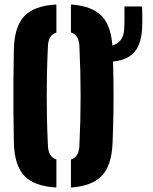

<svg xmlns="http://www.w3.org/2000/svg" viewBox="-20 -829 682 858"><path d="M232 9Q132.5 3.5 88.5 -43.5Q44.5 -90.5 42 -191Q40.5 -266 40 -333.2Q39.5 -400.5 40 -467.8Q40.5 -535 42 -610Q44.5 -710 88.5 -756.8Q132.5 -803.5 232 -809V-683.5Q194.5 -672 194 -618Q183.5 -400.5 194 -183Q194.5 -128 232 -116.5ZM297 9V-116Q334.5 -127.5 335 -183Q345.5 -400.5 335 -618Q334.5 -672.5 297 -684V-809Q392.5 -802.5 436 -755.8Q479.5 -709 483 -610Q486 -534.5 487 -467Q488 -399.5 487 -332.5Q486 -265.5 483 -191Q479.5 -91.5 436 -44.5Q392.5 2.5 297 9ZM446 -552Q435 -552 422.5 -552.2Q410 -552.5 400 -554V-621Q412 -620.5 423.5 -620Q435 -619.5 447 -620Q491.5 -622.5 512.2 -642Q533 -661.5 535 -699Q536 -713.5 536.2 -733.5Q536.5 -753.5 536.2 -772Q536 -790.5 536 -800H615Q615.5 -788.5 615.8 -769.8Q616 -751 616 -731.8Q616 -712.5 615 -700Q610 -620.5 570.8 -586.2Q531.5 -552 446 -552Z"/></svg>

Font: Big Shoulders Stencil Text Black
Style: Regular
Weight: 900
Designer: Patric King
Foundry: XO Type Co
Version: Version 1.000